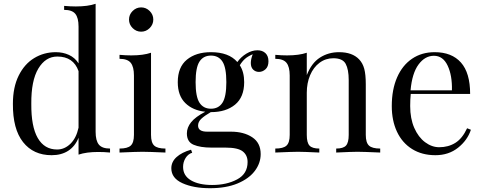

<svg xmlns="http://www.w3.org/2000/svg" viewBox="-20 -804 2545 1012"><path d="M560 -21V0Q529 -3 498 -3Q435 -3 394 11V-78Q376 -33 340 -9.5Q304 14 252 14Q156 14 101.5 -55Q47 -124 48 -257Q48 -344 78.5 -405.5Q109 -467 160.5 -498Q212 -529 274 -529Q312 -529 343.5 -514.5Q375 -500 394 -470V-664Q394 -710 377 -731Q360 -752 318 -752V-773Q350 -770 380 -770Q443 -770 484 -784V-109Q484 -63 501 -42Q518 -21 560 -21ZM394 -131V-429Q367 -506 282 -506Q220 -506 182 -442.5Q144 -379 145 -257Q144 -137 179 -76.5Q214 -16 281 -16Q320 -16 351 -46Q382 -76 394 -131Z M788 -701Q788 -675 769 -656Q750 -637 724 -637Q698 -637 679 -656Q660 -675 660 -701Q660 -727 679 -746Q698 -765 724 -765Q750 -765 769 -746Q788 -727 788 -701ZM776 -93Q776 -52 793 -36.5Q810 -21 852 -21V0Q760 -4 731 -4Q702 -4 610 0V-21Q652 -21 669 -36.5Q686 -52 686 -93V-406Q686 -452 669 -473Q652 -494 610 -494V-515Q642 -512 672 -512Q735 -512 776 -526Z M1302 -472Q1302 -492 1312 -518Q1286 -507 1271 -493.5Q1256 -480 1244 -460Q1267 -425 1267 -371Q1267 -292 1219 -252.5Q1171 -213 1092 -213H1091Q1058 -194 1041 -178Q1024 -162 1024 -142Q1024 -110 1072 -110H1197Q1265 -110 1309.5 -80.5Q1354 -51 1354 8Q1354 56 1323 97Q1292 138 1232 163Q1172 188 1087 188Q1000 188 941.5 161.5Q883 135 883 83Q883 49 910.5 24Q938 -1 987 -15L993 1Q971 8 958 29Q945 50 945 76Q945 122 986.5 146.5Q1028 171 1098 171Q1175 171 1230 141.5Q1285 112 1285 50Q1285 14 1259.5 -6Q1234 -26 1169 -26H1095Q1036 -26 1000.5 -41Q965 -56 965 -101Q965 -132 987.5 -160Q1010 -188 1062 -215Q996 -222 956.5 -261Q917 -300 917 -371Q917 -450 965 -489.5Q1013 -529 1092 -529Q1186 -529 1231 -477Q1250 -504 1279 -521.5Q1308 -539 1337 -539Q1363 -539 1379 -524Q1395 -509 1395 -481Q1395 -453 1379.5 -439Q1364 -425 1345 -425Q1327 -425 1314.5 -437Q1302 -449 1302 -472ZM1173 -371Q1173 -448 1152.5 -479.5Q1132 -511 1092 -511Q1052 -511 1031.5 -479.5Q1011 -448 1011 -371Q1011 -294 1031.5 -262.5Q1052 -231 1092 -231Q1132 -231 1152.5 -262.5Q1173 -294 1173 -371Z M1873 -491Q1892 -471 1900 -441Q1908 -411 1908 -360V-93Q1908 -52 1925 -36.5Q1942 -21 1984 -21V0Q1892 -4 1864 -4Q1836 -4 1752 0V-21Q1789 -21 1803.5 -36.5Q1818 -52 1818 -93V-382Q1818 -438 1802 -467.5Q1786 -497 1737 -497Q1696 -497 1664 -473Q1632 -449 1614.5 -407.5Q1597 -366 1597 -315V-93Q1597 -52 1611.5 -36.5Q1626 -21 1663 -21V0Q1579 -4 1551 -4Q1523 -4 1431 0V-21Q1473 -21 1490 -36.5Q1507 -52 1507 -93V-406Q1507 -452 1490 -473Q1473 -494 1431 -494V-515Q1463 -512 1493 -512Q1556 -512 1597 -526V-408Q1622 -472 1666.5 -500.5Q1711 -529 1767 -529Q1837 -529 1873 -491Z M2462 -120Q2444 -65 2394.5 -25.5Q2345 14 2275 14Q2204 14 2152 -18.5Q2100 -51 2072.5 -109.5Q2045 -168 2045 -245Q2045 -332 2073 -396Q2101 -460 2152 -494.5Q2203 -529 2271 -529Q2361 -529 2409.5 -474.5Q2458 -420 2458 -309H2145Q2142 -281 2142 -245Q2142 -179 2163.5 -130Q2185 -81 2220.5 -54.5Q2256 -28 2295 -28Q2343 -28 2380 -51Q2417 -74 2442 -128ZM2144 -328H2362Q2364 -406 2339.5 -458Q2315 -510 2267 -510Q2220 -510 2186 -464Q2152 -418 2144 -328Z"/></svg>

Font: Myanmar April Display
Style: Regular
Weight: 400
Designer: Khon Soe Zaw Thu
Foundry: Myanmar OS
Version: Version 2.50 April 12, 2019